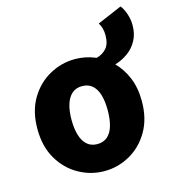

<svg xmlns="http://www.w3.org/2000/svg" viewBox="-117 -879 885 989"><g transform="rotate(-15 326.0 -385.0)"><path d="M512 -502 429 -560Q462 -568 483 -591.5Q504 -615 504 -662Q504 -682 499 -699Q494 -716 486 -728L617 -784Q631 -767 641.5 -737Q652 -707 652 -675Q652 -629 633.5 -594.5Q615 -560 583.5 -537Q552 -514 512 -502ZM319 14Q247 14 183 -21.5Q119 -57 79.5 -124Q40 -191 40 -285Q40 -379 79.5 -445.5Q119 -512 183 -547.5Q247 -583 319 -583Q373 -583 423 -563Q473 -543 512 -504.5Q551 -466 574 -411Q597 -356 597 -285Q597 -191 557.5 -124Q518 -57 454.5 -21.5Q391 14 319 14ZM319 -130Q352 -130 373.5 -149Q395 -168 405 -203Q415 -238 415 -285Q415 -332 405 -366.5Q395 -401 373.5 -420Q352 -439 319 -439Q286 -439 264.5 -420Q243 -401 232.5 -366.5Q222 -332 222 -285Q222 -238 232.5 -203Q243 -168 264.5 -149Q286 -130 319 -130Z"/></g></svg>

Font: Noto Sans SC Black
Style: Regular
Weight: 900
Designer: Ryoko NISHIZUKA  (kana, bopomofo & ideographs); Paul D. Hunt (Latin, Greek & Cyrillic); Sandoll Communications , Soo-you
Foundry: Adobe
Version: Version 2.004-H2;hotconv 1.0.118;makeotfexe 2.5.65603